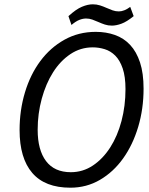

<svg xmlns="http://www.w3.org/2000/svg" viewBox="-20 -860 691 892"><path d="M71 -256Q71 -348 96 -431Q121 -514 167.5 -576.5Q214 -639 279.5 -675.5Q345 -712 425 -712Q473 -712 514 -697.5Q555 -683 584.5 -651.5Q614 -620 630.5 -570Q647 -520 647 -448Q647 -354 622 -270.5Q597 -187 552 -124Q507 -61 444.5 -24.5Q382 12 307 12Q189 12 130 -56.5Q71 -125 71 -256ZM155 -257Q155 -163 194 -111.5Q233 -60 309 -60Q365 -60 411.5 -91Q458 -122 492 -175Q526 -228 544.5 -298Q563 -368 563 -446Q563 -504 550 -542Q537 -580 515.5 -601.5Q494 -623 466.5 -631.5Q439 -640 411 -640Q354 -640 307 -608.5Q260 -577 226.5 -524Q193 -471 174 -401.5Q155 -332 155 -257ZM298 -785Q333 -817 360.5 -828.5Q388 -840 411 -840Q429 -840 444.5 -835Q460 -830 474.5 -823.5Q489 -817 503 -812Q517 -807 532 -807Q557 -807 585 -828L601 -785Q569 -759 544.5 -750Q520 -741 500 -741Q482 -741 467 -746Q452 -751 437.5 -757.5Q423 -764 409 -769Q395 -774 380 -774Q365 -774 348.5 -767.5Q332 -761 312 -744Z"/></svg>

Font: PT Sans
Style: Italic
Weight: 400
Italic angle: -12°
Designer: A.Korolkova, O.Umpeleva, V.Yefimov
Foundry: ParaType Ltd
Version: Version 2.003W OFL